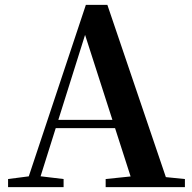

<svg xmlns="http://www.w3.org/2000/svg" viewBox="-20 -765 786 785"><path d="M13 0V-33L113 -46H131L240 -33V0ZM83 0 331 -745H419L672 0H528L317 -656H337L334 -642L132 0ZM193 -241 201 -275H518L525 -241ZM412 0V-33L547 -47H597L736 -33V0Z"/></svg>

Font: Noto Serif JP ExtraLight
Style: Bold
Weight: 700
Version: Version 2.003-H1;hotconv 1.1.1;makeotfexe 2.6.0